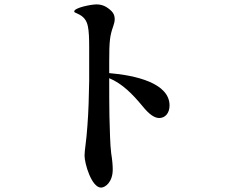

<svg xmlns="http://www.w3.org/2000/svg" viewBox="-20 -813 1040 872"><path d="M476 -481V-533C476 -626 479 -651 494 -693C498 -704 501 -716 501 -726C501 -740 497 -752 486 -763C464 -784 444 -793 418 -793C394 -793 317 -778 317 -761C317 -757 321 -756 334 -750C358 -739 373 -723 379 -694C384 -671 385 -638 385 -597V-445C384 -378 382 -306 377 -242C372 -167 364 -133 364 -106C364 -70 396 39 439 39C458 39 492 14 492 -43C492 -62 490 -86 485 -117C480 -156 479 -218 477 -285C476 -338 476 -396 476 -448V-458C535 -433 580 -388 628 -330C658 -293 682 -277 703 -277C731 -277 750 -300 750 -334C750 -436 595 -471 476 -481Z"/></svg>

Font: Shippori Mincho OTF
Style: Bold
Weight: 800
Designer: FONTDASU
Foundry: FONTDASU / Google Inc. / but / Adobe
Version: Version 3.300;hotconv 1.0.109;makeotfexe 2.5.65596